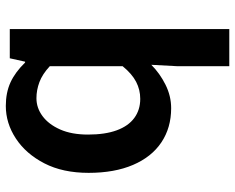

<svg xmlns="http://www.w3.org/2000/svg" viewBox="-96 -514 828 677"><g transform="rotate(-90 318.5 -175.0)"><path d="M424 219V37L429 -56Q399 -26 359 -6Q319 14 276 14Q207 14 155.5 -20.5Q104 -55 76 -120.5Q48 -186 48 -277Q48 -368 81.5 -433Q115 -498 169 -533.5Q223 -569 284 -569Q331 -569 367 -552.5Q403 -536 437 -501H440L452 -555H555V219ZM309 -95Q341 -95 369 -109.5Q397 -124 424 -157V-414Q396 -440 368 -450.5Q340 -461 311 -461Q277 -461 248 -439.5Q219 -418 201 -377.5Q183 -337 183 -279Q183 -219 198 -178Q213 -137 241.5 -116Q270 -95 309 -95Z"/></g></svg>

Font: Noto Sans SC SemiBold
Style: Regular
Weight: 600
Designer: Ryoko NISHIZUKA 西塚涼子 (kana, bopomofo & ideographs); Paul D. Hunt (Latin, Greek & Cyrillic); Sandoll Communications 산돌커뮤니
Foundry: Adobe
Version: Version 2.004-H2;hotconv 1.0.118;makeotfexe 2.5.65603